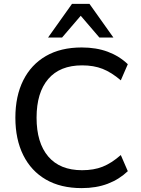

<svg xmlns="http://www.w3.org/2000/svg" viewBox="-20 -958 725 987"><path d="M400 9Q292 9 216 -35Q140 -79 99.5 -160.5Q59 -242 59 -353Q59 -464 99.5 -545Q140 -626 216 -670Q292 -714 400 -714Q475 -714 534 -692Q593 -670 637 -628L601 -545Q553 -586 507.5 -604Q462 -622 402 -622Q288 -622 228 -552Q168 -482 168 -353Q168 -224 228 -153.5Q288 -83 402 -83Q462 -83 507.5 -101Q553 -119 601 -161L637 -78Q593 -36 534 -13.5Q475 9 400 9ZM227 -765 350 -938H440L563 -765H491L395 -877L299 -765Z"/></svg>

Font: Mulish SemiBold
Style: Regular
Weight: 600
Designer: Vernon Adams
Foundry: Vernon Adams
Version: Version 3.603; ttfautohint (v1.8.3)